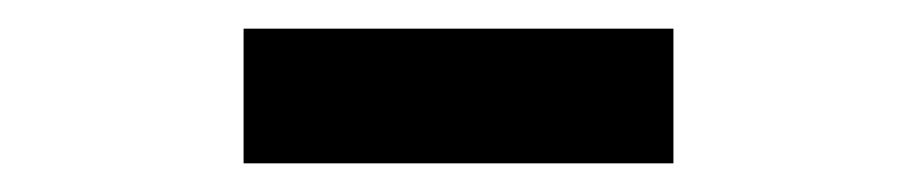

<svg xmlns="http://www.w3.org/2000/svg" viewBox="-20 -747 640 134"><path d="M150 -633V-727H450V-633Z"/></svg>

Font: Iosevka Curly XBdEx
Style: Regular
Weight: 800
Width: 7
Monospace: yes
Designer: Belleve Invis
Foundry: Belleve Invis
Version: Version 11.1.0; ttfautohint (v1.8.3)